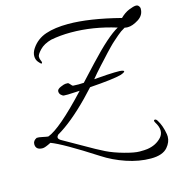

<svg xmlns="http://www.w3.org/2000/svg" viewBox="-115 -692 968 1012"><g transform="rotate(-15 368.5 -186.5)"><path d="M594 -499Q469 -538 348 -538Q291 -538 239 -528Q198 -517 175.5 -493.5Q153 -470 153 -458Q153 -446 157 -438Q161 -430 161 -424.5Q161 -419 156.5 -420Q152 -421 141 -434.5Q130 -448 130 -467.5Q130 -487 144 -508Q173 -551 223 -568Q273 -585 346 -585Q461 -585 629 -542Q652 -565 677.5 -575.5Q703 -586 717 -586Q731 -586 737 -568Q737 -565 737 -563Q737 -528 704.5 -507.5Q672 -487 646 -487Q637 -487 629 -489Q605 -476 586.5 -459.5Q568 -443 558 -434.5Q548 -426 532 -409.5Q516 -393 508 -384.5Q500 -376 481.5 -355.5Q463 -335 456 -328Q424 -293 404 -268Q491 -275 515 -275Q539 -275 545 -275Q551 -275 557 -273.5Q563 -272 566 -270Q573 -264 545 -254Q502 -242 372 -233L325 -183Q225 -81 145 -35Q138 -28 138 -20.5Q138 -13 150 -5Q178 10 250.5 52Q323 94 362 113Q401 132 455 147Q509 162 537 162Q565 162 579 160Q628 153 658 120Q672 104 672 83Q672 62 655 35Q648 22 656 20.5Q664 19 671 31Q691 63 699 111Q700 117 700 124Q700 154 677 181Q650 213 585.5 213Q521 213 453 190Q385 167 330 131Q156 19 94 -4Q61 13 48 13Q10 13 10 -19Q10 -38 31 -48Q41 -49 61.5 -44.5Q82 -40 92 -39Q158 -62 314 -229Q266 -226 250 -226Q234 -226 227.5 -226.5Q221 -227 212.5 -235Q204 -243 204 -255Q204 -267 224 -275.5Q244 -284 251 -284Q258 -284 263 -284Q268 -284 276 -274Q284 -264 287 -264Q302 -263 317 -263Q332 -263 346 -264Q358 -277 385 -306L426 -350Q535 -467 594 -499Z"/></g></svg>

Font: Allura
Style: Regular
Weight: 400
Designer: Robert E. Leuschke
Foundry: Robert E. Leuschke
Version: Version 1.004